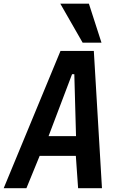

<svg xmlns="http://www.w3.org/2000/svg" viewBox="-28 -994 648 1014"><path d="M291.5 -725H467.5L510.5 0H384.5L372.5 -171H181.5L111.5 0H-8.5ZM373.5 -275 364.5 -602H352.5L228.5 -275ZM290.5 -974.5H441.5L508 -768.5H408.5Z"/></svg>

Font: JuliaMono
Style: Bold Italic
Weight: 700
Italic angle: -9°
Monospace: yes
Designer: cormullion
Foundry: corm
Version: Version 0.057; ttfautohint (v1.8.4)